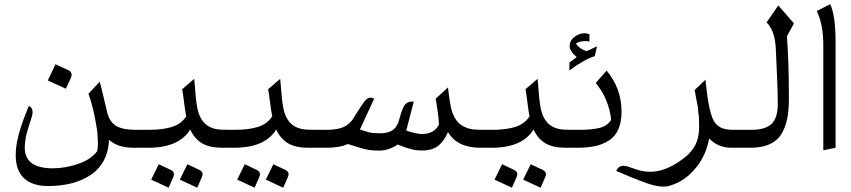

<svg xmlns="http://www.w3.org/2000/svg" viewBox="-20 -688 3964 894"><path d="M313.5 -340.3Q313.5 -331.5 309.1 -322.8L286.6 -274.9L202.6 -313.5L238.3 -388.7L296.9 -361.8Q313.5 -355 313.5 -340.3ZM53.2 35.2Q53.2 -5.9 63.5 -45.9Q66.4 -58.6 68.6 -67.6Q70.8 -76.7 75.7 -91.1Q80.6 -105.5 82.3 -111.6Q84 -117.7 90.3 -134Q96.7 -150.4 97.9 -153.6Q99.1 -156.7 106.4 -175Q113.8 -193.4 114.3 -194.8Q131.8 -187.5 131.8 -166.5Q131.8 -153.8 122.8 -126.7Q113.8 -99.6 112.1 -94.2Q110.4 -88.9 106 -73.2Q101.6 -57.6 100.1 -48.8Q95.2 -18.6 95.2 -1.5Q95.2 48.8 128.7 72.3Q162.1 95.7 223.9 95.7Q285.6 95.7 345.2 74.7Q404.8 53.7 432.6 15.6Q436 1.5 436 -17.1Q436 -35.6 432.6 -79.1Q415 -191.9 391.6 -251L444.3 -307.6Q451.7 -282.7 463.4 -231.2Q475.1 -179.7 480 -161.6Q491.2 -119.1 521.7 -101.3Q552.2 -83.5 609.9 -83.5H635.7V0H602.5Q526.9 0 487.3 -37.6Q485.8 17.6 463.1 59.6Q440.4 101.6 401.4 127Q324.2 178.2 204.1 178.2Q130.4 178.2 91.8 141.8Q53.2 105.5 53.2 35.2Z M635.7 -83.5H672.4Q738.8 -83.5 781.7 -97.4Q824.7 -111.3 847.2 -146.5Q842.8 -165.5 837.2 -210.9Q831.5 -256.3 828.1 -272.5L884.3 -320.8Q886.2 -307.1 890.1 -255.1Q894 -203.1 901.4 -173.6Q908.7 -144 924.3 -124Q953.6 -84 1020.5 -84H1036.6V0H1015.6Q956.1 0 920.9 -20.8Q885.7 -41.5 865.7 -85Q813.5 0 669.9 0H635.7Q619.6 0 606.9 -12.7Q594.2 -25.4 594.2 -41.5Q594.2 -57.6 606.9 -70.6Q619.6 -83.5 635.7 -83.5ZM923.3 122.6Q923.3 130.4 918.9 139.2L898.4 186L817.4 148.4L852.5 76.7L907.2 102.5Q923.3 109.9 923.3 122.6ZM790 122.6Q790 130.4 785.6 139.2L765.1 186L684.1 148.4L719.2 76.7L773.9 102.5Q790 109.9 790 122.6Z M1036.1 -83.5H1072.8Q1139.2 -83.5 1182.1 -97.4Q1225.1 -111.3 1247.6 -146.5Q1243.2 -165.5 1237.5 -210.9Q1231.9 -256.3 1228.5 -272.5L1284.7 -320.8Q1286.6 -307.1 1290.5 -255.1Q1294.4 -203.1 1301.8 -173.6Q1309.1 -144 1324.7 -124Q1354 -84 1420.9 -84H1437V0H1416Q1356.4 0 1321.3 -20.8Q1286.1 -41.5 1266.1 -85Q1213.9 0 1070.3 0H1036.1Q1020 0 1007.3 -12.7Q994.6 -25.4 994.6 -41.5Q994.6 -57.6 1007.3 -70.6Q1020 -83.5 1036.1 -83.5ZM1323.7 122.6Q1323.7 130.4 1319.3 139.2L1298.8 186L1217.8 148.4L1252.9 76.7L1307.6 102.5Q1323.7 109.9 1323.7 122.6ZM1190.4 122.6Q1190.4 130.4 1186 139.2L1165.5 186L1084.5 148.4L1119.6 76.7L1174.3 102.5Q1190.4 109.9 1190.4 122.6Z M1435.5 -83.5H1500.5Q1546.9 -83.5 1575.4 -94.7Q1604 -106 1622.6 -132.3Q1627.4 -139.6 1638.7 -158.2Q1662.6 -196.8 1676.5 -215.1Q1690.4 -233.4 1705.6 -233.4Q1711.9 -233.4 1722.2 -228.5L1655.8 -85Q1664.1 -82.5 1677.2 -78.4Q1690.4 -74.2 1696.8 -72.3Q1715.8 -67.4 1749 -67.4Q1782.2 -67.4 1803.2 -78.9Q1824.2 -90.3 1835 -119.1Q1837.4 -126 1841.6 -141.4Q1845.7 -156.7 1849.4 -167.5Q1853 -178.2 1859.4 -190.4Q1871.6 -214.8 1896.5 -214.8H1906.7L1871.6 -80.1Q1918.9 -64 1943.8 -64Q2002.9 -64 2023.9 -108.4Q2022.9 -141.1 2016.6 -178Q2010.3 -214.8 2008.8 -228.5L2065.9 -280.8Q2075.2 -201.7 2083 -174.8Q2099.6 -117.2 2141.6 -97.7Q2162.6 -87.9 2181.4 -85.7Q2200.2 -83.5 2234.9 -83.5V0H2217.3Q2107.9 0 2065.9 -73.2Q2048.8 -31.7 2020.8 -9.5Q1992.7 12.7 1946.3 12.7Q1915.5 12.7 1894.5 6.6Q1873.5 0.5 1868.4 -1.2Q1863.3 -2.9 1849.6 -8.3Q1835.9 -13.7 1831.5 -15.1Q1816.4 -3.4 1792.7 4.9Q1769 13.2 1748.3 13.2Q1727.5 13.2 1711.9 11.7Q1696.3 10.3 1680.7 6.6Q1665 2.9 1655.3 0Q1628.9 -7.8 1599.1 -17.6Q1564 0 1498 0H1435.5Q1420.4 0 1407.7 -12.7Q1395 -25.4 1395 -41.7Q1395 -58.1 1407.2 -70.8Q1419.4 -83.5 1435.5 -83.5Z M2234.4 -83.5H2271Q2337.4 -83.5 2380.4 -97.4Q2423.3 -111.3 2445.8 -146.5Q2441.4 -165.5 2435.8 -210.9Q2430.2 -256.3 2426.8 -272.5L2482.9 -320.8Q2484.9 -307.1 2488.8 -255.1Q2492.7 -203.1 2500 -173.6Q2507.3 -144 2522.9 -124Q2552.2 -84 2619.1 -84H2635.3V0H2614.3Q2554.7 0 2519.5 -20.8Q2484.4 -41.5 2464.4 -85Q2412.1 0 2268.6 0H2234.4Q2218.3 0 2205.6 -12.7Q2192.9 -25.4 2192.9 -41.5Q2192.9 -57.6 2205.6 -70.6Q2218.3 -83.5 2234.4 -83.5ZM2522 122.6Q2522 130.4 2517.6 139.2L2497.1 186L2416 148.4L2451.2 76.7L2505.9 102.5Q2522 109.9 2522 122.6ZM2388.7 122.6Q2388.7 130.4 2384.3 139.2L2363.8 186L2282.7 148.4L2317.9 76.7L2372.6 102.5Q2388.7 109.9 2388.7 122.6Z M2633.8 -83.5H2678.2Q2735.8 -83.5 2772 -92.5Q2808.1 -101.6 2825.7 -129.9Q2815.9 -225.6 2753.9 -301.8L2804.7 -359.4Q2874 -275.4 2874 -168.5Q2874 -69.8 2813.5 -32.7Q2784.2 -14.6 2749.5 -7.3Q2714.8 0 2668 0H2633.8Q2618.7 0 2606 -12.7Q2593.3 -25.4 2593.3 -41.7Q2593.3 -58.1 2605.5 -70.8Q2617.7 -83.5 2633.8 -83.5ZM2632.3 -473.1Q2632.3 -498.5 2654.1 -515.9Q2675.8 -533.2 2703.6 -533.2Q2709 -533.2 2715.6 -531.2Q2722.2 -529.3 2724.6 -528.8V-494.1L2712.4 -496.6H2703.6Q2679.7 -496.6 2661.1 -484.9Q2678.7 -460 2711.4 -449.7L2759.8 -472.2L2749.5 -426.8Q2695.8 -408.7 2631.3 -359.9V-396.5Q2635.7 -399.4 2648.2 -409.4Q2660.6 -419.4 2665.5 -422.4Q2654.8 -431.6 2650.1 -436.3Q2645.5 -440.9 2638.9 -451.9Q2632.3 -462.9 2632.3 -473.1Z M3235.4 -99.1 3234.4 -142.6Q3231 -164.1 3229.5 -187.5Q3226.1 -209 3214.4 -268.6L3264.6 -316.9Q3265.1 -313.5 3268.1 -287.1Q3271 -260.7 3272 -253.7Q3272.9 -246.6 3276.1 -225.1Q3279.3 -203.6 3281.7 -193.4Q3290 -156.2 3296.4 -140.1Q3308.1 -110.8 3330.3 -97.2Q3352.5 -83.5 3392.1 -83.5H3421.4V0H3387.2Q3321.8 0 3282.2 -43.5Q3263.7 58.1 3190.4 125Q3145 166.5 3084.5 180.2Q3080.6 180.7 3066.4 180.7Q3026.9 180.7 2962.9 154.3Q2920.9 139.2 2848.6 107.4Q2854 99.1 2856.9 95.2Q2866.2 84 2882.8 84Q2895 84 2911.1 90.1Q2927.2 96.2 2933.1 97.7Q2969.7 111.8 3008.8 111.8Q3068.4 111.8 3134.8 69.3Q3158.7 53.7 3174.8 40Q3190.9 26.4 3205.6 6.3Q3235.4 -33.2 3235.4 -99.1Z M3420.9 -83.5H3478.5Q3544.4 -83.5 3573 -111.6Q3601.6 -139.6 3601.6 -204.1Q3601.6 -264.6 3596.9 -359.9Q3592.3 -455.1 3591.8 -470.7Q3585.9 -548.3 3549.3 -583.5L3604 -662.6L3676.8 -579.1L3644 -519Q3653.3 -402.3 3653.3 -228.5Q3653.3 -172.9 3645 -133.1Q3636.7 -93.3 3617.2 -62Q3577.6 0 3474.1 0H3420.9Q3404.8 0 3392.1 -12.7Q3379.4 -25.4 3379.4 -41.5Q3379.4 -57.6 3392.1 -70.6Q3404.8 -83.5 3420.9 -83.5Z M3870.6 -492.7V0L3813.5 11.7V-479Q3813.5 -573.2 3783.2 -636.7L3845.7 -668.5Q3870.6 -615.2 3870.6 -492.7Z"/></svg>

Font: VizhehAzad
Style: Regular
Weight: 400
Designer: damoon khanjanzadeh
Foundry: http://font-store.ir
Version: Version:0.0.3;RFB:1.2.5;Building:2016-04-04 21:25:54.909891